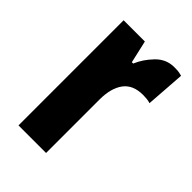

<svg xmlns="http://www.w3.org/2000/svg" viewBox="-173 -634 709 709"><g transform="rotate(45 182.0 -279.5)"><path d="M311 -559Q319 -559 328 -558.5Q337 -558 351 -554L340 -400Q332 -403 321.5 -404Q311 -405 302 -405Q249 -405 224.5 -371.5Q200 -338 200 -279V0H56V-549H167L187 -461H194Q209 -497 239 -528Q269 -559 311 -559Z"/></g></svg>

Font: Noto Sans Gurmukhi ExtraCondensed ExtraBold
Style: Regular
Weight: 800
Width: 2
Designer: Jelle Bosma - Monotype Design Team
Foundry: Monotype Imaging Inc.
Version: Version 2.004; ttfautohint (v1.8.4.7-5d5b)